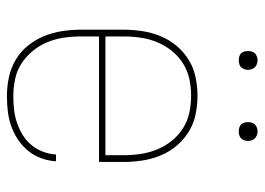

<svg xmlns="http://www.w3.org/2000/svg" viewBox="-122 -614 745 540"><g transform="rotate(90 250.0 -344.5)"><path d="M251 8Q224 8 198 2.5Q172 -3 149 -16.5Q126 -30 109 -51Q92 -72 82 -96.5Q72 -121 68 -147.5Q64 -174 64 -200V-320Q64 -346 68 -372.5Q72 -399 82 -423.5Q92 -448 109 -468.5Q126 -489 148.5 -503Q171 -517 197.5 -522.5Q224 -528 250 -528Q276 -528 302.5 -522.5Q329 -517 351.5 -503Q374 -489 391 -468.5Q408 -448 418 -423.5Q428 -399 432 -372.5Q436 -346 436 -320V-251H83V-200Q83 -176 86.5 -152Q90 -128 99 -106Q108 -84 123.5 -65Q139 -46 159 -33Q179 -20 203 -15Q227 -10 251 -10Q270 -10 288.5 -12Q307 -14 325 -20Q343 -26 359.5 -36Q376 -46 388 -60.5Q400 -75 407 -93Q414 -111 415 -130H434Q433 -109 425.5 -88.5Q418 -68 404.5 -51.5Q391 -35 373 -23Q355 -11 335 -4Q315 3 293.5 5.5Q272 8 251 8ZM83 -269H417V-320Q417 -344 413.5 -368Q410 -392 401 -414Q392 -436 377 -455Q362 -474 341.5 -487Q321 -500 297.5 -505Q274 -510 250 -510Q226 -510 202.5 -505Q179 -500 158.5 -487Q138 -474 123 -455Q108 -436 99 -414Q90 -392 86.5 -368Q83 -344 83 -320ZM350 -644Q345 -644 339.5 -645.5Q334 -647 330.5 -650.5Q327 -654 325.5 -659.5Q324 -665 324 -670Q324 -675 325.5 -680.5Q327 -686 330.5 -689.5Q334 -693 339.5 -695Q345 -697 350 -697Q355 -697 360.5 -695Q366 -693 369.5 -689.5Q373 -686 375 -680.5Q377 -675 377 -670Q377 -665 375 -659.5Q373 -654 369.5 -650.5Q366 -647 360.5 -645.5Q355 -644 350 -644ZM150 -644Q145 -644 139.5 -645.5Q134 -647 130.5 -650.5Q127 -654 125.5 -659.5Q124 -665 124 -670Q124 -675 125.5 -680.5Q127 -686 130.5 -689.5Q134 -693 139.5 -695Q145 -697 150 -697Q155 -697 160.5 -695Q166 -693 169.5 -689.5Q173 -686 175 -680.5Q177 -675 177 -670Q177 -665 175 -659.5Q173 -654 169.5 -650.5Q166 -647 160.5 -645.5Q155 -644 150 -644Z"/></g></svg>

Font: Iosevka Thin
Style: Regular
Weight: 100
Monospace: yes
Designer: Belleve Invis
Foundry: Belleve Invis
Version: Version 32.5.0; ttfautohint (v1.8.4)